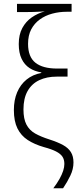

<svg xmlns="http://www.w3.org/2000/svg" viewBox="-20 -780 430 999"><path d="M52.2 -207.5Q52.2 -259.8 69.3 -300Q86.4 -340.3 118.4 -366.2Q150.4 -392.1 194.8 -400.4V-403.3Q160.2 -408.7 133.8 -425.8Q107.4 -442.9 92.5 -473.9Q77.6 -504.9 77.6 -550.8Q77.6 -600.1 96.2 -634.3Q114.7 -668.5 145.5 -689.7Q176.3 -710.9 212.9 -720.7Q196.3 -719.7 182.1 -719Q168 -718.3 153.6 -717.8Q139.2 -717.3 120.1 -717.3H68.4V-759.8H352.5V-718.8H327.1Q288.1 -718.8 251.7 -709Q215.3 -699.2 187 -678.7Q158.7 -658.2 142.3 -627Q126 -595.7 126 -551.8Q126 -483.9 164.3 -453.6Q202.6 -423.3 276.9 -423.3H331.5V-381.3H275.4Q223.1 -381.3 184.1 -362.8Q145 -344.2 123.5 -306.2Q102.1 -268.1 102.1 -210.4Q102.1 -161.6 117.4 -132.1Q132.8 -102.5 162.8 -85.4Q192.9 -68.4 237.8 -54.2Q280.3 -40.5 307.9 -25.4Q335.4 -10.3 348.9 11.5Q362.3 33.2 362.3 65.4Q362.3 100.1 345.9 134Q329.6 168 308.1 199.7H257.3Q276.9 173.8 289.6 151.1Q302.2 128.4 308.6 108.9Q314.9 89.4 314.9 73.2Q314.9 50.3 304.9 35.2Q294.9 20 271.7 8.1Q248.5 -3.9 208.5 -14.6Q159.2 -28.8 124.3 -51.5Q89.4 -74.2 70.8 -111.8Q52.2 -149.4 52.2 -207.5Z"/></svg>

Font: Open Sans SemiCondensed Light
Style: Regular
Weight: 300
Width: 4
Designer: Monotype Design Team
Foundry: Monotype Imaging Inc.
Version: Version 3.000